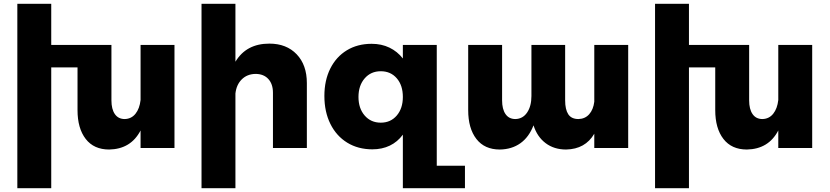

<svg xmlns="http://www.w3.org/2000/svg" viewBox="-20 -777 4355 1008"><path d="M896 -541V0H718V-92Q667 6 553 8Q473 8 430 -47.5Q387 -103 387 -199V-423H249V211H71V-757H249V-541H565V-250Q565 -204 583 -178Q601 -152 635 -152Q670 -153 691.5 -180Q713 -207 718 -252V-541Z M1591 -341V0H1413V-290Q1413 -336 1388.5 -362.5Q1364 -389 1321 -389Q1277 -388 1249 -360Q1221 -332 1216 -286V211H1038V-757H1216V-453Q1273 -548 1394 -548Q1484 -548 1537.5 -492Q1591 -436 1591 -341Z M2421 93V211H2095V-70Q2067 -32 2026.5 -12.5Q1986 7 1935 7Q1860 7 1803 -28Q1746 -63 1714.5 -126.5Q1683 -190 1683 -273Q1683 -355 1714 -417Q1745 -479 1801 -513Q1857 -547 1931 -547Q1983 -547 2024.5 -527Q2066 -507 2095 -470V-541H2273V93ZM2095 -268Q2095 -329 2063 -366Q2031 -403 1979 -403Q1927 -403 1894.5 -365.5Q1862 -328 1862 -268Q1862 -208 1894.5 -170.5Q1927 -133 1979 -133Q2031 -133 2063 -170.5Q2095 -208 2095 -268Z M3278 -541V0H3100V-75Q3053 6 2952 8Q2889 8 2844.5 -25.5Q2800 -59 2781 -119Q2757 -57 2712 -25Q2667 7 2604 8Q2524 8 2481 -47.5Q2438 -103 2438 -199V-541H2616V-250Q2616 -204 2634 -178Q2652 -152 2686 -152Q2725 -153 2747.5 -186.5Q2770 -220 2770 -273V-541H2947V-250Q2947 -202 2963.5 -177Q2980 -152 3017 -152Q3052 -153 3073.5 -177.5Q3095 -202 3100 -243V-541Z M4244 -541V0H4066V-92Q4015 6 3901 8Q3821 8 3778 -47.5Q3735 -103 3735 -199V-423H3597V211H3419V-757H3597V-541H3913V-250Q3913 -204 3931 -178Q3949 -152 3983 -152Q4018 -153 4039.5 -180Q4061 -207 4066 -252V-541Z"/></svg>

Font: Montserrat arm2
Style: Bold
Weight: 700
Designer: Julieta Ulanovsky
Foundry: Julieta Ulanovsky
Version: Version 6.000